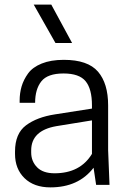

<svg xmlns="http://www.w3.org/2000/svg" viewBox="-20 -800 552 831"><path d="M396 0 385 -74Q320 11 198 11Q127 11 86 -29Q45 -69 45 -134V-144Q45 -222 92.5 -257.5Q140 -293 218 -305L378 -330V-344Q378 -415 350.5 -448.5Q323 -482 255 -482Q186 -482 159 -448Q132 -414 132 -355H65V-364Q65 -397 73.5 -426Q82 -455 101.5 -482Q121 -509 160.5 -525Q200 -541 256 -541Q360 -541 404 -490Q448 -439 448 -344V-150L454 0ZM216 -50Q327 -50 378 -134V-279L224 -254Q115 -235 115 -149V-140Q115 -102 140.5 -76Q166 -50 216 -50ZM126 -780H202L292 -614H220Z"/></svg>

Font: Cooper Hewitt
Style: Book
Weight: 705
Designer: Village Type and Design LLC
Foundry: Cooper Hewitt Smithsonian Design Museum
Version: 1.000; ttfautohint (v1.8.1)